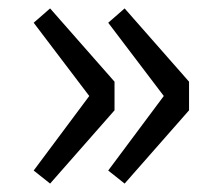

<svg xmlns="http://www.w3.org/2000/svg" viewBox="-20 -510 519 456"><path d="M99 -74 252 -248V-316L99 -490L60 -456L192 -282L60 -105ZM276 -74 429 -248V-316L276 -490L237 -456L369 -282L237 -105Z"/></svg>

Font: Source Han Sans KR Regular
Style: Regular
Weight: 400
Designer: Ryoko NISHIZUKA (kana & ideographs); Paul D. Hunt (Latin, Greek & Cyrillic); Wenlong ZHANG (bopomofo); Sandoll Communica
Foundry: Adobe Systems Incorporated
Version: Version 1.004;PS 1.004;hotconv 1.0.82;makeotf.lib2.5.63406